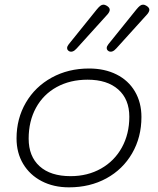

<svg xmlns="http://www.w3.org/2000/svg" viewBox="-20 -794 678 824"><path d="M51 -200Q51 -285 91 -353.5Q131 -422 202 -461Q273 -500 362 -500Q429 -500 480 -474.5Q531 -449 559 -401.5Q587 -354 587 -292Q587 -205 547 -136Q507 -67 436.5 -28.5Q366 10 276 10Q210 10 159 -16.5Q108 -43 79.5 -90.5Q51 -138 51 -200ZM535 -293Q535 -368 487.5 -410Q440 -452 356 -452Q281 -452 223.5 -420.5Q166 -389 134.5 -331.5Q103 -274 103 -199Q103 -123 150 -80.5Q197 -38 283 -38Q356 -38 413.5 -70.5Q471 -103 503 -161Q535 -219 535 -293ZM268 -588Q268 -595 275 -604L395 -753Q404 -764 410.5 -769Q417 -774 424 -774Q430 -774 437 -770Q451 -762 451 -752Q451 -744 442 -733L309 -586Q292 -567 277 -574Q268 -579 268 -588ZM438 -588Q438 -595 445 -604L565 -753Q574 -764 580.5 -769Q587 -774 594 -774Q600 -774 607 -770Q621 -762 621 -752Q621 -744 612 -733L479 -586Q462 -567 447 -574Q438 -579 438 -588Z"/></svg>

Font: Kodchasan ExtraLight
Style: Italic
Weight: 275
Italic angle: -10°
Version: Version 1.000; ttfautohint (v1.6)